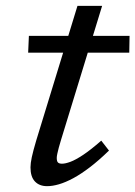

<svg xmlns="http://www.w3.org/2000/svg" viewBox="-20 -628 464 658"><path d="M76.5 -447.5 79 -505H424L423 -447.5ZM189 -148Q184.5 -134 181.5 -122.2Q178.5 -110.5 176.5 -101.5Q174.5 -92.5 174.5 -87Q174.5 -75 178.8 -71Q183 -67 192.5 -67Q204 -67 221.5 -73.5Q239 -80 265 -97.2Q291 -114.5 327 -146L353.5 -112Q318.5 -78 288 -54.8Q257.5 -31.5 231 -17.2Q204.5 -3 182.2 3.5Q160 10 141.5 10Q115 10 99.8 -6Q84.5 -22 84.5 -54.5Q84.5 -68.5 89 -89.5Q93.5 -110.5 104 -146L245.5 -608H330Z"/></svg>

Font: Newsreader 7pt
Style: Italic
Weight: 400
Italic angle: -17°
Designer: Hugues Gentile
Foundry: Production Type
Version: Version 1.003